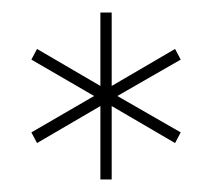

<svg xmlns="http://www.w3.org/2000/svg" viewBox="-20 -743 338 306"><path d="M140 -723H158V-606L259 -665L268 -648L167 -590L268 -532L259 -515L158 -574V-457H140V-574L39 -515L30 -532L130 -590L30 -648L39 -665L140 -606Z"/></svg>

Font: Montserrat arm Thin
Style: Regular
Weight: 250
Designer: Julieta Ulanovsky
Foundry: Julieta Ulanovsky
Version: Version 6.000;PS 006.000;hotconv 1.0.88;makeotf.lib2.5.64775